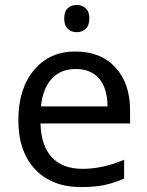

<svg xmlns="http://www.w3.org/2000/svg" viewBox="-20 -757 604 787"><path d="M147.9 -320.8H420.9Q419.9 -396 386.2 -435.1Q352.5 -474.1 290.3 -474.1Q228 -474.1 191.4 -433.6Q154.8 -393.1 147.9 -320.8ZM488.8 -102.1V-24.9Q444.3 -5.9 405.3 2Q366.2 9.8 313 9.8Q192.4 9.8 123.8 -63.2Q55.2 -136.2 55.2 -264.6Q55.2 -393.1 119.1 -469.5Q183.1 -545.9 288.1 -545.9Q393.1 -545.9 453.1 -480.7Q513.2 -415.5 513.2 -304.2V-251H146Q148.4 -159.7 192.4 -112.3Q236.3 -64.9 318.8 -64.9Q401.4 -64.9 488.8 -102.1ZM258.1 -638.7Q243.2 -652.3 243.2 -681.4Q243.2 -710.4 258.1 -723.6Q272.9 -736.8 294.2 -736.8Q315.4 -736.8 330.8 -723.6Q346.2 -710.4 346.2 -681.4Q346.2 -652.3 330.8 -638.7Q315.4 -625 294.2 -625Q272.9 -625 258.1 -638.7Z"/></svg>

Font: NotoSans
Style: Regular
Weight: 400
Designer: Monotype Design team
Foundry: Monotype Imaging Inc.
Version: Version 1.04